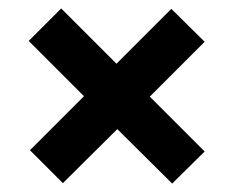

<svg xmlns="http://www.w3.org/2000/svg" viewBox="-20 -568 555 455"><path d="M465 -469 335 -339 465 -209 388 -133 258 -262 129 -134 51 -212 179 -340 48 -471 125 -548 256 -417 386 -547Z"/></svg>

Font: Hind Semibold
Style: Regular
Weight: 600
Designer: Manushi Parikh, Satya Rajpurohit
Foundry: Indian Type Foundry
Version: Version 1.201;PS 1.0;hotconv 1.0.78;makeotf.lib2.5.61930; tt